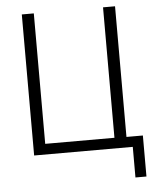

<svg xmlns="http://www.w3.org/2000/svg" viewBox="-58 -754 778 956"><g transform="rotate(-5 331.0 -276.0)"><path d="M580 153V0H87V-705H147V-53H493V-705H553V-52H635V153Z"/></g></svg>

Font: Nunito Sans 10pt Condensed Light
Style: Regular
Weight: 300
Width: 3
Designer: Vernon Adams
Foundry: Vernon Adams
Version: Version 3.101;gftools[0.9.27]